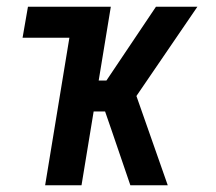

<svg xmlns="http://www.w3.org/2000/svg" viewBox="-20 -550 640 570"><path d="M114 0 186 -438H47L63 -530H309L273 -311H296L443 -530H566L385 -265L478 0H367L311 -164L292 -219H258L222 0Z"/></svg>

Font: Iosevka Curly SmBdEx
Style: Italic
Weight: 600
Width: 7
Italic angle: -9°
Monospace: yes
Designer: Belleve Invis
Foundry: Belleve Invis
Version: Version 11.1.0; ttfautohint (v1.8.3)